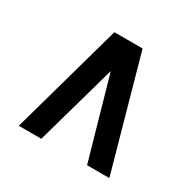

<svg xmlns="http://www.w3.org/2000/svg" viewBox="-110 -816 673 672"><g transform="rotate(30 227.0 -479.5)"><path d="M44 -254 170 -705H284L410 -254H320L227 -581L135 -254Z"/></g></svg>

Font: Georama Semi Condensed SemiBold
Style: Regular
Weight: 600
Width: 4
Designer: Jean-Baptiste Levee
Foundry: Production Type
Version: Version 1.000